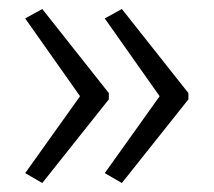

<svg xmlns="http://www.w3.org/2000/svg" viewBox="-20 -485 475 427"><path d="M399 -264 251 -78 213 -100 335 -271 213 -444 251 -465 399 -278ZM222 -264 74 -78 36 -100 158 -271 36 -444 74 -465 222 -278Z"/></svg>

Font: Noto Sans Telugu Condensed Light
Style: Regular
Weight: 300
Width: 3
Designer: Jelle Bosma - Monotype Design Team
Foundry: Monotype Imaging Inc.
Version: Version 2.005; ttfautohint (v1.8.4.7-5d5b)